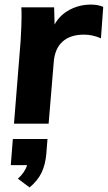

<svg xmlns="http://www.w3.org/2000/svg" viewBox="-20 -539 470 837"><path d="M430 -509 420 -372Q384 -388 346 -388Q286 -388 252 -357Q218 -326 214 -265L192 0H41L70 -362Q74 -432 74 -467Q74 -494 73 -507H216L218 -432Q240 -473 283 -496Q326 -519 376 -519Q408 -519 430 -509ZM187 67 182 131Q178 178 161.5 213Q145 248 109 278L58 240Q89 212 98 181H27L36 67Z"/></svg>

Font: Muli ExtraBold
Style: Italic
Weight: 800
Italic angle: -4.541°
Designer: Vernon Adams
Foundry: Vernon Adams
Version: Version 2.000